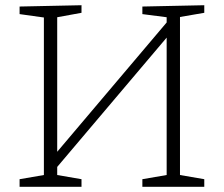

<svg xmlns="http://www.w3.org/2000/svg" viewBox="-20 -715 856 735"><path d="M762 -695V-666L669 -650V-45L762 -29V0H525V-29L618 -45V-571L199 -76V-45L292 -29V0H55V-29L148 -45V-648L55 -661V-690L292 -695V-666L199 -649V-134L618 -629V-649L525 -661V-690Z"/></svg>

Font: Bitter Pro Light
Style: Regular
Weight: 300
Designer: Sol Matas, and Bitter project Authors
Foundry: Sol Matas
Version: Version 1.010